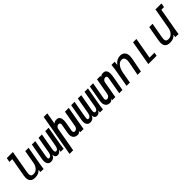

<svg xmlns="http://www.w3.org/2000/svg" viewBox="339 -2383 4144 4144"><g transform="rotate(-45 2411.5 -311.0)"><path d="M88.5 -137.5Q88.5 -167.5 94 -196.5L170 -626.5H84L101.5 -725H288L198 -214.5Q190.5 -168.5 190.5 -147.5Q190.5 -110.5 208 -91.2Q225.5 -72 269 -72Q315.5 -72 350.5 -96.2Q385.5 -120.5 407 -159.8Q428.5 -199 436.5 -244.5L490 -550H592L515.5 -115.5Q509.5 -84 503.5 -36.5Q502.5 -28.5 498 3.5L401 0L410 -64Q374.5 -24 333 -8.2Q291.5 7.5 236 7.5Q162 7.5 125.2 -30.2Q88.5 -68 88.5 -137.5Z M1112.5 0H1020L1025 -58Q1005 -23.5 980.2 -7.2Q955.5 9 924.5 9Q891 9 870 -12Q849 -33 850 -82Q828 -30 795.8 -11Q763.5 8 722 8Q692 8 668.8 -6.2Q645.5 -20.5 632.2 -48.5Q619 -76.5 619 -116Q619 -138 623.5 -163.5L692 -550H795L728.5 -172.5Q722 -134.5 722 -116.5Q722 -95 729 -85.5Q736 -76 751 -76Q779 -76 799.5 -99Q820 -122 829 -172L895.5 -550H998.5L932 -172.5Q927 -142.5 927 -126.5Q927 -76 962.5 -76Q988.5 -76 1006.2 -98.5Q1024 -121 1033.5 -172L1100 -550H1203.5L1128 -119Q1117 -58 1112.5 0Z M1453 -407Q1453 -428 1442.5 -441.2Q1432 -454.5 1411.5 -454.5Q1391.5 -454.5 1374.2 -444.2Q1357 -434 1346 -417.5Q1335 -401 1332 -383.5L1234.5 168.5H1124L1293 -790H1403.5L1357 -522.5Q1389.5 -557.5 1446.5 -557.5Q1470.5 -557.5 1492.8 -549.8Q1515 -542 1532.8 -513.2Q1550.5 -484.5 1550.5 -427.5Q1550.5 -391.5 1542.5 -345L1510 -160.5Q1508.5 -151 1508.5 -142Q1508.5 -118.5 1520 -105.5Q1531.5 -92.5 1551 -92.5Q1579.5 -92.5 1602.2 -114.5Q1625 -136.5 1631 -169.5L1697 -545.5H1813.5L1747.5 -170.5Q1739.5 -127 1720 -12L1717.5 3.5L1617 0L1616.5 -39Q1600 -14.5 1583.2 -5Q1566.5 4.5 1542.5 4.5Q1480 4.5 1444.8 -31.2Q1409.5 -67 1409.5 -131Q1409.5 -153 1414 -178.5L1451.5 -391Q1453 -399.5 1453 -407Z M2312.5 0H2220L2225 -58Q2205 -23.5 2180.2 -7.2Q2155.5 9 2124.5 9Q2091 9 2070 -12Q2049 -33 2050 -82Q2028 -30 1995.8 -11Q1963.5 8 1922 8Q1892 8 1868.8 -6.2Q1845.5 -20.5 1832.2 -48.5Q1819 -76.5 1819 -116Q1819 -138 1823.5 -163.5L1892 -550H1995L1928.5 -172.5Q1922 -134.5 1922 -116.5Q1922 -95 1929 -85.5Q1936 -76 1951 -76Q1979 -76 1999.5 -99Q2020 -122 2029 -172L2095.5 -550H2198.5L2132 -172.5Q2127 -142.5 2127 -126.5Q2127 -76 2162.5 -76Q2188.5 -76 2206.2 -98.5Q2224 -121 2233.5 -172L2300 -550H2403.5L2328 -119Q2317 -58 2312.5 0Z M2392 -129.5Q2392 -152.5 2396.5 -178.5L2462 -550H2561L2492.5 -160.5Q2491 -151 2491 -142Q2491 -118.5 2502.5 -105.5Q2514 -92.5 2533.5 -92.5Q2561.5 -92.5 2584.5 -114.5Q2607.5 -136.5 2613.5 -169.5L2680.5 -550H2786L2779 -520Q2812.5 -557.5 2871 -557.5Q2895 -557.5 2917.2 -549.8Q2939.5 -542 2957.5 -513.2Q2975.5 -484.5 2975.5 -427Q2975.5 -391.5 2967.5 -345L2906.5 0H2807.5L2876.5 -391Q2878 -401 2878 -409Q2878 -429.5 2868 -442Q2858 -454.5 2836.5 -454.5Q2816.5 -454.5 2799.2 -444.2Q2782 -434 2771 -417.5Q2760 -401 2757 -383.5L2689.5 0H2592.5L2600 -39Q2583.5 -14 2564.8 -2.5Q2546 9 2522.5 9Q2460.5 9 2426.2 -27.8Q2392 -64.5 2392 -129.5Z M3117.5 -507.5Q3118.5 -515 3119.5 -525.8Q3120.5 -536.5 3122 -550H3218.5L3210.5 -462Q3247.5 -510.5 3293.8 -535.2Q3340 -560 3392.5 -560Q3465 -560 3502.8 -517.8Q3540.5 -475.5 3540.5 -399.5Q3540.5 -368.5 3533.5 -330.5L3470 0H3368.5L3426 -298Q3435 -346.5 3435 -376Q3435 -421.5 3416 -447.8Q3397 -474 3352.5 -474Q3304.5 -474 3268.5 -442Q3232.5 -410 3210.5 -360.8Q3188.5 -311.5 3179 -257L3133.5 0H3032.5L3106 -417.5Q3113 -458 3117.5 -507.5Z M3796.5 -565H3898.5L3813 -80H3964L3950 0H3697Z M4207 -138Q4207 -163.5 4212.5 -196.5L4275 -550H4376L4317 -214.5Q4309 -170 4309 -147Q4309 -110.5 4326.5 -91.2Q4344 -72 4387.5 -72Q4434.5 -72 4469.5 -96.2Q4504.5 -120.5 4525.8 -159.8Q4547 -199 4555 -244.5L4640 -725H4823L4806 -630H4725L4634.5 -115.5Q4629.5 -89 4623 -42L4616.5 3.5L4519.5 0L4528.5 -64Q4493.5 -24 4452 -8.2Q4410.5 7.5 4354.5 7.5Q4280.5 7.5 4243.8 -30.2Q4207 -68 4207 -138Z"/></g></svg>

Font: JuliaMono MediumItalic
Style: Regular
Weight: 500
Italic angle: -9°
Monospace: yes
Designer: cormullion
Foundry: corm
Version: Version 0.049; ttfautohint (v1.8.4)